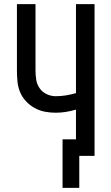

<svg xmlns="http://www.w3.org/2000/svg" viewBox="-20 -755 540 930"><path d="M364 155H283V-80H348V-224Q324 -217 299.5 -213Q275 -209 250 -209Q223 -209 197 -214Q171 -219 147.5 -232Q124 -245 105.5 -265Q87 -285 77 -309.5Q67 -334 64.5 -360.5Q62 -387 62 -414V-735H152V-414Q152 -391 155.5 -368.5Q159 -346 172 -327.5Q185 -309 206 -299Q227 -289 250 -289Q275 -289 299.5 -293Q324 -297 348 -304V-735H438V0H364Z"/></svg>

Font: Iosevka Bendy Medium
Style: Regular
Weight: 500
Monospace: yes
Designer: Belleve Invis
Foundry: Belleve Invis
Version: Version 30.1.2